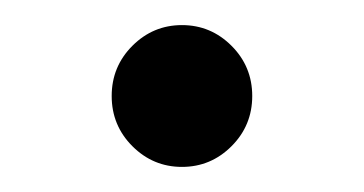

<svg xmlns="http://www.w3.org/2000/svg" viewBox="-20 -330 290 153"><path d="M85.5 -213.5Q69 -230 69 -253.5Q69 -277 85.5 -293.5Q102 -310 125 -310Q148 -310 164.5 -293.5Q181 -277 181 -253.5Q181 -230 164.5 -213.5Q148 -197 125 -197Q102 -197 85.5 -213.5Z"/></svg>

Font: Libertinus Sans
Style: Regular
Weight: 400
Designer: Philipp H. Poll
Foundry: Khaled Hosny
Version: Version 6.1